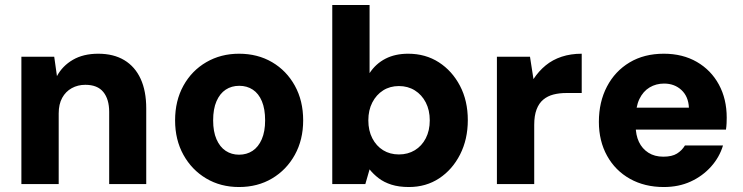

<svg xmlns="http://www.w3.org/2000/svg" viewBox="-20 -740 2988 772"><path d="M66 0V-512H198L209 -434Q231 -475 273 -499.5Q315 -524 375 -524Q437 -524 480 -498Q523 -472 545.5 -423Q568 -374 568 -304V0H419V-290Q419 -341 395.5 -370Q372 -399 323 -399Q293 -399 268.5 -385.5Q244 -372 230 -346.5Q216 -321 216 -284V0Z M941 12Q867 12 809 -22.5Q751 -57 717.5 -117.5Q684 -178 684 -256Q684 -335 717.5 -395.5Q751 -456 809.5 -490Q868 -524 941 -524Q1016 -524 1074 -490Q1132 -456 1165.5 -395.5Q1199 -335 1199 -256Q1199 -178 1165.5 -117.5Q1132 -57 1074 -22.5Q1016 12 941 12ZM941 -118Q972 -118 995.5 -133.5Q1019 -149 1032.5 -180Q1046 -211 1046 -256Q1046 -302 1033 -333Q1020 -364 996.5 -379.5Q973 -395 942 -395Q911 -395 887.5 -379.5Q864 -364 850.5 -333Q837 -302 837 -256Q837 -211 850.5 -180Q864 -149 887.5 -133.5Q911 -118 941 -118Z M1624 12Q1584 12 1554 2.5Q1524 -7 1502.5 -23.5Q1481 -40 1466 -59L1449 0H1316V-720H1466V-446Q1491 -484 1530 -504Q1569 -524 1621 -524Q1691 -524 1744.5 -489.5Q1798 -455 1829.5 -395Q1861 -335 1861 -257Q1861 -180 1830 -119Q1799 -58 1746 -23Q1693 12 1624 12ZM1584 -119Q1620 -119 1648 -136Q1676 -153 1692 -184Q1708 -215 1708 -256Q1708 -297 1692 -328Q1676 -359 1648 -376.5Q1620 -394 1584 -394Q1548 -394 1520.5 -376.5Q1493 -359 1477 -328Q1461 -297 1461 -256Q1461 -215 1477 -184Q1493 -153 1520.5 -136Q1548 -119 1584 -119Z M1978 0V-512H2111L2125 -422Q2146 -454 2174 -477Q2202 -500 2238.5 -512Q2275 -524 2319 -524V-366H2257Q2229 -366 2205.5 -360Q2182 -354 2164.5 -339.5Q2147 -325 2137.5 -300Q2128 -275 2128 -238V0Z M2649 12Q2572 12 2513 -21Q2454 -54 2421 -113.5Q2388 -173 2388 -250Q2388 -330 2420.5 -392Q2453 -454 2511.5 -489Q2570 -524 2649 -524Q2725 -524 2782 -491Q2839 -458 2870.5 -400Q2902 -342 2902 -267Q2902 -257 2901.5 -244.5Q2901 -232 2899 -219H2495V-307H2750Q2748 -352 2720 -378Q2692 -404 2650 -404Q2618 -404 2592 -388.5Q2566 -373 2551 -342Q2536 -311 2536 -263V-234Q2536 -197 2549 -169.5Q2562 -142 2587 -126Q2612 -110 2647 -110Q2682 -110 2702 -122.5Q2722 -135 2734 -155H2887Q2873 -108 2839 -70Q2805 -32 2757 -10Q2709 12 2649 12Z"/></svg>

Font: DM Sans 12pt Black
Style: Regular
Weight: 900
Version: Version 4.004;gftools[0.9.30]